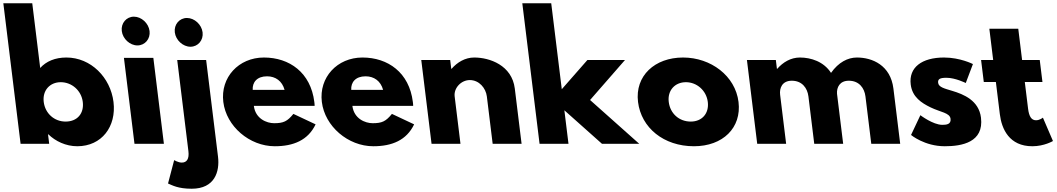

<svg xmlns="http://www.w3.org/2000/svg" viewBox="-66 -880 6466 1175"><path d="M628.6 -256C610.1 -406 490.2 -528 340.2 -528C271.2 -528 217 -505 180 -464L131.4 -860H-45.6L60 0H235L227.9 -58H229.9C273 -16 336.8 15 406.8 15C556.8 15 647 -106 628.6 -256ZM440.6 -256C449.2 -186 407.3 -136 335.3 -136C266.3 -136 210.2 -186 201.6 -256C192.8 -327 239.7 -377 305.7 -377C372.7 -377 431.8 -327 440.6 -256Z M757 0H937L872.4 -526H692.4ZM679.3 -690C685.2 -642 729.1 -602 775.1 -602C821.1 -602 855.2 -642 849.3 -690C843.4 -738 799.5 -778 753.5 -778C707.5 -778 673.4 -738 679.3 -690Z M1018.5 -513 1087 45C1092.9 93 1076.6 115 1046.6 115C1024.6 115 999.8 100 999.8 100L962.3 243C988.7 254 1023.3 275 1107.3 275C1248.3 275 1279.4 170 1268.2 79L1195.5 -513ZM1003.8 -682C1009.7 -634 1053.6 -594 1099.6 -594C1145.6 -594 1179.7 -634 1173.8 -682C1167.9 -730 1124 -770 1078 -770C1032 -770 997.9 -730 1003.8 -682Z M1859.5 -232C1859.8 -238 1858.4 -249 1857.6 -256C1835.5 -436 1705.2 -528 1549.2 -528C1394.2 -528 1282.1 -406 1300.6 -256C1318.9 -107 1460.8 15 1615.8 15C1729.8 15 1819.3 -22 1865.4 -119L1729.5 -183C1692.2 -137 1668.5 -126 1611.5 -126C1566.5 -126 1497.2 -153 1487.5 -232ZM1480.5 -330C1477.7 -377 1507.3 -413 1568.3 -413C1620.3 -413 1660.9 -384 1675.5 -330Z M2462.5 -232C2462.8 -238 2461.4 -249 2460.6 -256C2438.5 -436 2308.2 -528 2152.2 -528C1997.2 -528 1885.1 -406 1903.6 -256C1921.9 -107 2063.8 15 2218.8 15C2332.8 15 2422.3 -22 2468.4 -119L2332.5 -183C2295.2 -137 2271.5 -126 2214.5 -126C2169.5 -126 2100.2 -153 2090.5 -232ZM2083.5 -330C2080.7 -377 2110.3 -413 2171.3 -413C2223.3 -413 2263.9 -384 2278.5 -330Z M2575 0H2752L2716.4 -290C2710.1 -341 2756.1 -390 2809.1 -390C2866.1 -390 2907.1 -341 2913.4 -290L2949 0H3126L3084.5 -338C3066.9 -481 2930.2 -528 2836.2 -528C2780.2 -528 2732.7 -499 2697.6 -459H2695.6L2689 -513H2512Z M3759 -513H3529L3372 -334L3307.4 -860H3130.4L3236 0H3413L3387.8 -205L3618 0H3846L3545.1 -268Z M3838.6 -256C3858 -98 3995.8 15 4180.8 15C4357.8 15 4473 -98 4453.6 -256C4433.9 -416 4284.2 -528 4114.2 -528C3941.2 -528 3818.9 -416 3838.6 -256ZM4026.6 -256C4017.8 -327 4064.7 -377 4131.7 -377C4197.7 -377 4256.8 -327 4265.6 -256C4274.2 -186 4230.3 -136 4161.3 -136C4089.3 -136 4035.2 -186 4026.6 -256Z M4568 0H4745L4708.2 -300C4703.1 -341 4720.6 -386 4779.6 -386C4842.6 -386 4875.1 -341 4881.4 -290L4917 0H5094L5056.4 -306C5053.6 -345 5072.6 -386 5128.6 -386C5191.6 -386 5224.1 -341 5230.4 -290L5266 0H5443L5401.5 -338C5383.9 -481 5272.2 -528 5178.2 -528C5122.2 -528 5065.7 -499 5019.7 -434C4975.2 -503 4897.2 -528 4829.2 -528C4773.2 -528 4725.7 -499 4690.6 -459H4688.6L4682 -513H4505Z M5711.2 -528C5576.2 -528 5494.5 -468 5507.4 -363C5516.9 -286 5573.3 -250 5628.6 -223C5690.3 -193 5746.7 -190 5751.2 -153C5755.4 -119 5725.8 -116 5700.8 -116C5643.8 -116 5566.5 -175 5566.5 -175L5509.4 -54C5509.4 -54 5591.8 15 5715.8 15C5820.8 15 5955.9 -9 5937.4 -160C5924.5 -265 5831.8 -303 5761.2 -324C5715.5 -338 5678.5 -346 5675.2 -373C5672.3 -397 5687.4 -404 5726.4 -404C5780.4 -404 5844.3 -372 5844.3 -372L5888.1 -488C5888.1 -488 5810.2 -528 5711.2 -528Z M6012 -513H5938L5954.6 -378H6028.6L6052.8 -181C6063.9 -90 6110.8 15 6251.8 15C6324.8 15 6377.9 -17 6377.9 -17L6316.4 -160C6316.4 -160 6297.3 -144 6274.3 -144C6246.3 -144 6231.5 -167 6225.6 -215L6205.6 -378H6313.6L6297 -513H6189L6165.6 -704H5988.6Z"/></svg>

Font: Hussar
Style: BdOpOblOne
Weight: 700
Foundry: Cannot Into Space Fonts
Version: Version 2.00